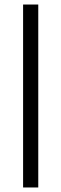

<svg xmlns="http://www.w3.org/2000/svg" viewBox="-20 -828 271 848"><path d="M82 -808H149V0H82Z"/></svg>

Font: Encode Sans Normal
Style: Light
Weight: 300
Designer: Pablo Impallari, Andres Torresi
Foundry: Pablo Impallari, Andres Torresi
Version: Version 1.000; ttfautohint (v1.00) -l 8 -r 50 -G 200 -x 14 -